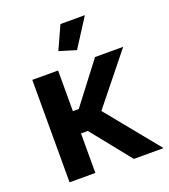

<svg xmlns="http://www.w3.org/2000/svg" viewBox="-134 -827 812 923"><g transform="rotate(-20 272.0 -365.0)"><path d="M407 -730 314 -585 228 -611 282 -730ZM225 -316 384 -524H528L324 -270L544 0H392L230 -202H195V0H63V-524H195V-316Z"/></g></svg>

Font: Raleway
Style: Bold
Weight: 700
Designer: Matt McInerney, Pablo Impallari, Rodrigo Fuenzalida
Foundry: Matt McInerney, Pablo Impallari, Rodrigo Fuenzalida
Version: Version 3.000